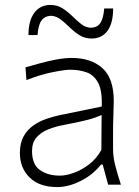

<svg xmlns="http://www.w3.org/2000/svg" viewBox="-20 -757 571 787"><path d="M214.8 9.8Q141.6 9.8 101.6 -29.3Q61.5 -68.4 61.5 -130.4Q61.5 -170.9 76.9 -198.2Q92.3 -225.6 116.7 -242.7Q141.1 -259.8 169.4 -269.5Q197.8 -279.3 223.6 -284.7L397 -320.3Q399.4 -385.3 382.3 -417.5Q365.2 -449.7 335 -460.4Q304.7 -471.2 267.6 -471.2Q245.6 -471.2 195.6 -461.2Q145.5 -451.2 88.4 -428.7L84.5 -481Q107.9 -487.8 140.9 -496.8Q173.8 -505.9 209 -512.7Q244.1 -519.5 273.9 -519.5Q353 -519.5 399.7 -477.8Q446.3 -436 446.3 -343.3Q446.3 -320.8 444.8 -286.1Q443.4 -251.5 443.4 -216.8V-146Q443.4 -114.3 452.6 -78.1Q461.9 -42 475.6 0H423.3L400.9 -82.5H394Q361.3 -41 311.3 -15.6Q261.2 9.8 214.8 9.8ZM225.6 -37.1Q250.5 -37.1 282.7 -48.6Q314.9 -60.1 345.5 -83.5Q376 -106.9 395.5 -142.6L396.5 -285.6Q387.2 -281.2 371.8 -275.6Q356.4 -270 326.7 -262.7Q296.9 -255.4 243.2 -245.1Q208 -238.8 178 -226.8Q147.9 -214.8 129.6 -193.6Q111.3 -172.4 111.3 -137.7Q111.3 -83 143.6 -60.1Q175.8 -37.1 225.6 -37.1ZM355.5 -599.1Q327.6 -599.1 305.9 -612.8Q284.2 -626.5 265.6 -644.8Q247.1 -663.1 228.8 -677.2Q210.4 -691.4 188.5 -692.4Q162.6 -690.9 149.7 -672.4Q136.7 -653.8 133.8 -613.3H96.7Q96.7 -672.9 120.8 -704.8Q145 -736.8 187 -736.8Q214.8 -736.8 236.3 -722.9Q257.8 -709 276.4 -690.7Q294.9 -672.4 313.2 -658.2Q331.5 -644 353 -643.1Q379.9 -644.5 391.8 -663.3Q403.8 -682.1 407.2 -722.2H443.8Q443.8 -662.6 420.7 -630.9Q397.5 -599.1 355.5 -599.1Z"/></svg>

Font: Pinar DS1 Light
Style: Regular
Weight: 300
Designer: Amin Abedi
Version: Version 3.000